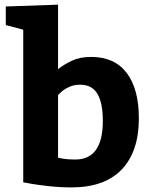

<svg xmlns="http://www.w3.org/2000/svg" viewBox="-20 -795 658 827"><path d="M373 -549.8Q473.1 -549.8 525.6 -481Q578.1 -412.1 578.1 -285.2Q578.1 -142.1 504.2 -64.9Q430.2 12.2 288.1 12.2Q239.3 12.2 193.1 7.1Q147 2 117.4 -2.9Q87.9 -7.8 80.1 -9.8V-667L4.9 -687V-767.1L230 -774.9V-497.1Q256.8 -518.1 290.5 -533.9Q324.2 -549.8 373 -549.8ZM304.2 -107.9Q423.3 -107.9 422.9 -274.9Q422.9 -352.1 399.4 -391.1Q376 -430.2 325.2 -430.2Q298.3 -430.2 277.1 -420.2Q255.9 -410.2 242.9 -398.2Q230 -386.2 230 -384.8V-116.2Q230 -115.2 251 -111.6Q272 -107.9 304.2 -107.9Z"/></svg>

Font: Kadwa
Style: Bold
Weight: 700
Designer: Sol Matas
Foundry: Sol Matas
Version: Version 1.001;PS 001.000;hotconv 1.0.70;makeotf.lib2.5.58329